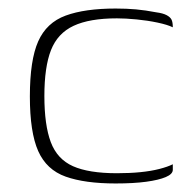

<svg xmlns="http://www.w3.org/2000/svg" viewBox="-20 -425 457 450"><path d="M251 5Q179 5 134 -11Q89 -27 69.5 -71Q50 -115 50 -199Q50 -284 69.5 -328Q89 -372 134 -388.5Q179 -405 251 -405Q277 -405 299 -403Q321 -401 347 -396Q362 -394 370.5 -389.5Q379 -385 382 -379Q385 -373 385 -361Q373 -367 349.5 -372Q326 -377 300 -379.5Q274 -382 254 -382Q190 -382 152.5 -364.5Q115 -347 99.5 -307.5Q84 -268 84 -200Q84 -132 99 -92Q114 -52 151 -35.5Q188 -19 254 -19Q284 -19 309 -21.5Q334 -24 353.5 -29Q373 -34 385 -40V-27Q385 -17 368.5 -10Q352 -3 322.5 1Q293 5 251 5Z"/></svg>

Font: Genos ExtraLight
Style: Regular
Weight: 250
Designer: Robert E. Leuschke
Foundry: Robert E. Leuschke
Version: Version 1.010